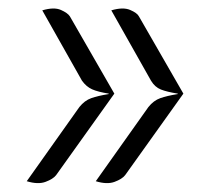

<svg xmlns="http://www.w3.org/2000/svg" viewBox="-20 -472 480 445"><path d="M302 -434 405 -255 270 -66Q263 -57 245.5 -50.5Q228 -44 202 -52L324 -224Q336 -239 351.5 -244.5Q367 -250 392 -254V-255Q367 -259 353 -264.5Q339 -270 330 -285L238 -448Q265 -456 281.5 -449Q298 -442 302 -434ZM42 -52 164 -224Q176 -239 191.5 -244.5Q207 -250 232 -254V-255Q207 -259 193.5 -265Q180 -271 170 -285L78 -448Q105 -456 121 -449Q137 -442 142 -434L245 -255L110 -66Q103 -57 85.5 -50.5Q68 -44 42 -52Z"/></svg>

Font: Diphylleia
Style: Regular
Weight: 400
Designer: Minha Hyung
Foundry: JAMO
Version: Version 1.000; ttfautohint (v1.8.4.7-5d5b);gftools[0.9.28]